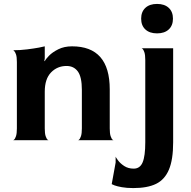

<svg xmlns="http://www.w3.org/2000/svg" viewBox="-20 -714 972 978"><path d="M397 -60V-256Q397 -322 376.5 -350Q356 -378 319 -378Q272 -378 240 -345Q208 -312 208 -247V-60Q208 -34 212.5 -20.5Q217 -7 222.5 -2.5Q228 2 228 0H46Q46 2 51.5 -2.5Q57 -7 61.5 -20.5Q66 -34 66 -60V-398Q66 -424 61.5 -437Q57 -450 51.5 -455Q46 -460 46 -458Q82 -458 118 -462.5Q154 -467 178 -471.5Q202 -476 208 -478V-417L206 -404L208 -402Q212 -412 229.5 -430Q247 -448 277 -463Q307 -478 347 -478Q539 -478 539 -259V-60Q539 -34 543.5 -20.5Q548 -7 553.5 -2.5Q559 2 559 0H377Q377 2 382.5 -2.5Q388 -7 392.5 -20.5Q397 -34 397 -60ZM861 -619Q861 -584 839.5 -564Q818 -544 780 -544Q742 -544 720.5 -564Q699 -584 699 -619Q699 -654 720.5 -674Q742 -694 780 -694Q818 -694 839.5 -674Q861 -654 861 -619ZM862 11Q862 99 840.5 150Q819 201 775 222.5Q731 244 659 244Q625 244 600.5 239.5Q576 235 564 230.5Q552 226 549 224L569 114V84Q569 86 580.5 102Q592 118 612.5 131.5Q633 145 661 145Q693 145 706.5 113Q720 81 720 11V-408Q720 -434 715.5 -447.5Q711 -461 705.5 -465.5Q700 -470 700 -468H862Z"/></svg>

Font: Red Rose Bold
Style: Regular
Weight: 700
Designer: jaikishan Patel
Version: Version 1.000